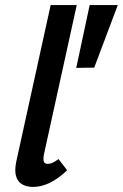

<svg xmlns="http://www.w3.org/2000/svg" viewBox="-20 -731 485 758"><path d="M111 7Q86 7 68 -3Q50 -13 43.5 -35Q37 -57 44 -92L180 -711H283L154 -124Q150 -106 152.5 -95Q155 -84 169 -84Q177 -84 186.5 -88Q196 -92 211 -103L245 -59Q211 -26 177 -9.5Q143 7 111 7ZM352 -464 281 -463 334 -711H445Z"/></svg>

Font: Ysabeau Infant
Style: Bold Italic
Weight: 700
Italic angle: -12°
Designer: Christian Thalmann (Catharsis Fonts)
Version: Version 2.001;gftools[0.9.30]; featfreeze: ss01,ss02,lnum